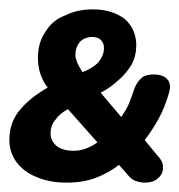

<svg xmlns="http://www.w3.org/2000/svg" viewBox="-56 -501 383 410"><path d="M160 -415Q166 -409 166 -398Q166 -383 154 -368Q142 -355 120 -347Q111 -362 109 -367Q105 -377 105 -383Q105 -400 115 -412Q125 -422 141 -422Q154 -422 160 -415ZM-21 -155Q-4 -133 22 -123Q49 -111 87 -111Q121 -111 148 -121Q177 -132 198 -149L220 -124Q229 -115 236 -114Q245 -111 253 -111Q271 -111 281 -120Q292 -129 292 -142V-145Q292 -157 280 -169L253 -202Q270 -224 283 -248Q295 -269 305 -303Q307 -311 307 -315Q307 -326 301 -332Q292 -342 272 -342Q255 -342 247 -335Q237 -327 231 -312Q227 -299 219 -279Q215 -269 203 -251L159 -303Q180 -314 196 -329Q212 -342 225 -363Q235 -382 235 -404Q235 -438 211 -460Q184 -481 142 -481Q109 -481 83 -468Q56 -458 41 -433Q25 -410 25 -378Q25 -359 30 -344Q36 -326 46 -314Q9 -293 -12 -268Q-36 -241 -36 -202Q-36 -176 -21 -155ZM63 -246Q70 -257 89 -268L152 -197Q141 -189 128 -184Q115 -179 101 -179Q78 -179 64 -190Q52 -201 52 -216Q52 -234 63 -246Z"/></svg>

Font: Sangu Suruhee
Style: Regular
Weight: 400
Designer: Hasan Shazil
Foundry: Thaana Type Foundry
Version: Version 1.010